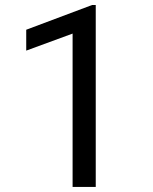

<svg xmlns="http://www.w3.org/2000/svg" viewBox="-20 -734 602 754"><path d="M356 0H265.1V-602.1L83 -535.2V-617.2L341.8 -714.4H356Z"/></svg>

Font: f42100
Style: 7875512
Weight: 400
Designer: Google
Version: Version 2.137; 2017